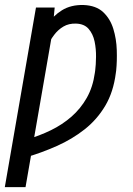

<svg xmlns="http://www.w3.org/2000/svg" viewBox="-43 -559 542 782"><path d="M169.4 -421.4 61 203.1H-23.4L103.5 -528.3H179.7ZM130.9 -321.8 85 -287.1Q93.3 -329.1 108.2 -373.8Q123 -418.5 147.7 -456.3Q172.4 -494.1 209.2 -517.1Q246.1 -540 297.4 -538.6Q348.1 -536.6 377 -509.8Q405.8 -482.9 418.5 -441.7Q431.2 -400.4 432.6 -355.2Q434.1 -310.1 430.2 -272L428.7 -261.2Q418.9 -184.1 385.5 -127.9Q352.1 -71.8 301.5 -32Q251 7.8 188.5 35.6Q126 63.5 57.1 83.5L65.4 9.3Q117.7 -5.9 164.3 -28.6Q210.9 -51.3 248.3 -84Q285.6 -116.7 310.5 -160.6Q335.4 -204.6 343.3 -262.2L344.7 -272Q347.7 -295.4 348.1 -327.4Q348.6 -359.4 342.3 -389.9Q335.9 -420.4 318.1 -441.2Q300.3 -461.9 266.6 -462.9Q237.3 -463.9 215.3 -450.9Q193.4 -438 177.2 -416.5Q161.1 -395 149.9 -370.1Q138.7 -345.2 130.9 -321.8Z"/></svg>

Font: Roboto Condensed
Style: Italic
Weight: 400
Italic angle: -12°
Designer: Christian Robertson
Foundry: Google
Version: Version 3.0